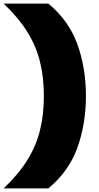

<svg xmlns="http://www.w3.org/2000/svg" viewBox="-113 -828 550 1068"><path d="M-93 220Q-11 142.5 38.2 63.8Q87.5 -15 109.2 -102.5Q131 -190 131 -294Q131 -398 109.2 -485.5Q87.5 -573 38.2 -651.8Q-11 -730.5 -93 -808H156Q270 -713.5 317.5 -581.5Q365 -449.5 365 -294Q365 -139 317.5 -6.8Q270 125.5 156 220Z"/></svg>

Font: Encode Sans Expanded Black
Style: Regular
Weight: 900
Width: 7
Designer: Multiple Designers
Foundry: Impallari Type
Version: Version 3.000; ttfautohint (v1.8.3) -l 8 -r 50 -G 200 -x 14 